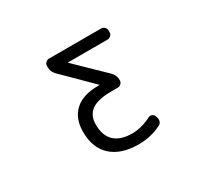

<svg xmlns="http://www.w3.org/2000/svg" viewBox="-146 -982 1293 1199"><g transform="rotate(-30 500.0 -383.0)"><path d="M509.8 -454.1Q511.7 -454.1 512.2 -455.1Q512.7 -456.1 511.7 -457L312.5 -654.3Q288.1 -678.7 288.1 -712.9V-720.7Q288.1 -734.4 298.3 -744.6Q308.6 -754.9 322.3 -754.9H697.3Q711.9 -754.9 722.2 -744.6Q732.4 -734.4 732.4 -720.7V-709Q732.4 -695.3 722.2 -685.1Q711.9 -674.8 697.3 -674.8H414.1Q413.1 -674.8 412.6 -673.8Q412.1 -672.9 413.1 -671.9L613.3 -477.5Q637.7 -453.1 637.7 -418Q637.7 -403.3 627.4 -393.1Q617.2 -382.8 603.5 -382.8H558.6Q459 -382.8 414.1 -350.1Q369.1 -317.4 369.1 -251Q369.1 -170.9 412.6 -130.4Q456.1 -89.8 541 -89.8Q606.4 -89.8 677.7 -126Q689.5 -131.8 702.1 -127Q714.8 -122.1 719.7 -110.4L723.6 -97.7Q728.5 -84 723.6 -69.3Q718.8 -54.7 705.1 -48.8Q629.9 -10.7 541 -10.7Q415 -10.7 346.2 -73.2Q277.3 -135.7 277.3 -251Q277.3 -348.6 335 -401.4Q392.6 -454.1 500 -454.1Z"/></g></svg>

Font: Rounded-L Mgen+ 2m regular
Style: Regular
Weight: 400
Designer: [Source Han Sans]
Ryoko NISHIZUKA  (kana & ideographs); Paul D. Hunt (Latin, Greek & Cyrillic); Wenlong ZHANG  (bopomofo
Version: Version 1.059.20150602